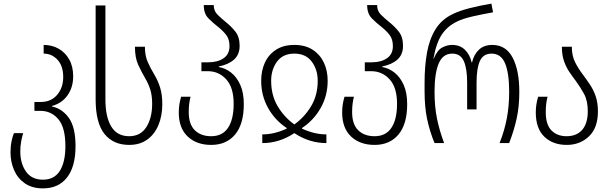

<svg xmlns="http://www.w3.org/2000/svg" viewBox="-20 -790 3368 1060"><path d="M217 250Q157 250 117 222Q77 194 57.5 148.5Q38 103 38 51Q38 17 44 -11Q50 -39 57 -55H108Q103 -40 97.5 -12.5Q92 15 92 49Q93 115 124.5 158.5Q156 202 217 202Q280 202 310.5 153Q341 104 341 17Q341 -86 302 -132Q263 -178 203 -178H170V-227H205Q262 -227 295.5 -266.5Q329 -306 329 -364Q329 -426 297.5 -460Q266 -494 221 -494V-542Q266 -542 303 -521.5Q340 -501 362 -462Q384 -423 384 -369Q384 -308 353 -264Q322 -220 267 -205V-202Q324 -190 360.5 -138.5Q397 -87 397 17Q397 130 350 190Q303 250 217 250Z M693 10Q605 10 556.5 -51Q508 -112 508 -242V-760H562V-241Q562 -144 594.5 -91Q627 -38 693 -38Q756 -38 788 -88.5Q820 -139 820 -217Q820 -263 809.5 -296Q799 -329 781 -359Q760 -395 742.5 -433.5Q725 -472 725 -532H780Q780 -483 795.5 -448Q811 -413 832 -378Q852 -345 864 -306.5Q876 -268 876 -215Q876 -150 854.5 -99Q833 -48 792.5 -19Q752 10 693 10Z M1146 10Q1065 10 1016 -36.5Q967 -83 967 -169Q967 -194 970.5 -215Q974 -236 980 -256H1032Q1027 -237 1024.5 -216.5Q1022 -196 1022 -171Q1022 -104 1055.5 -71Q1089 -38 1146 -38Q1208 -38 1239 -84.5Q1270 -131 1270 -217Q1270 -307 1229 -352Q1188 -397 1127 -397H1092V-446H1130Q1182 -446 1214.5 -468.5Q1247 -491 1247 -535Q1247 -574 1228.5 -597.5Q1210 -621 1186 -640Q1156 -663 1130.5 -689Q1105 -715 1105 -762H1160Q1160 -730 1180.5 -709.5Q1201 -689 1228 -667Q1256 -645 1279.5 -615.5Q1303 -586 1303 -537Q1303 -489 1272.5 -461.5Q1242 -434 1188 -423V-420Q1224 -414 1255.5 -389.5Q1287 -365 1306.5 -321.5Q1326 -278 1326 -215Q1326 -105 1278 -47.5Q1230 10 1146 10Z M1428 0V-48Q1495 -48 1563 -80V-83Q1498 -126 1460 -194Q1422 -262 1422 -344Q1422 -400 1442.5 -444.5Q1463 -489 1504 -515.5Q1545 -542 1605 -542Q1665 -542 1706 -515.5Q1747 -489 1768 -444.5Q1789 -400 1789 -344Q1789 -262 1750.5 -194Q1712 -126 1647 -83V-80Q1716 -48 1782 -48V0Q1688 0 1605 -55Q1522 0 1428 0ZM1605 -103Q1661 -143 1697.5 -203.5Q1734 -264 1734 -344Q1734 -406 1701 -450Q1668 -494 1605 -494Q1542 -494 1509.5 -450Q1477 -406 1477 -344Q1477 -264 1513 -203.5Q1549 -143 1605 -103Z M2048 10Q1967 10 1918 -36.5Q1869 -83 1869 -169Q1869 -194 1872.5 -215Q1876 -236 1882 -256H1934Q1929 -237 1926.5 -216.5Q1924 -196 1924 -171Q1924 -104 1957.5 -71Q1991 -38 2048 -38Q2110 -38 2141 -84.5Q2172 -131 2172 -217Q2172 -307 2131 -352Q2090 -397 2029 -397H1994V-446H2032Q2084 -446 2116.5 -468.5Q2149 -491 2149 -535Q2149 -574 2130.5 -597.5Q2112 -621 2088 -640Q2058 -663 2032.5 -689Q2007 -715 2007 -762H2062Q2062 -730 2082.5 -709.5Q2103 -689 2130 -667Q2158 -645 2181.5 -615.5Q2205 -586 2205 -537Q2205 -489 2174.5 -461.5Q2144 -434 2090 -423V-420Q2126 -414 2157.5 -389.5Q2189 -365 2208.5 -321.5Q2228 -278 2228 -215Q2228 -105 2180 -47.5Q2132 10 2048 10Z M2379 0Q2351 -69 2337.5 -135Q2324 -201 2324 -286V-334Q2324 -425 2337.5 -500Q2351 -575 2385 -629.5Q2419 -684 2481 -713Q2518 -731 2573 -745Q2628 -759 2693 -770L2702 -722Q2645 -712 2590 -699.5Q2535 -687 2503 -671Q2451 -646 2420 -600.5Q2389 -555 2373 -467H2375Q2394 -513 2421 -527.5Q2448 -542 2476 -542Q2519 -542 2546.5 -515.5Q2574 -489 2584 -445H2586Q2596 -489 2624 -515.5Q2652 -542 2698 -542Q2773 -542 2810 -472Q2847 -402 2847 -283Q2847 -202 2832.5 -136Q2818 -70 2791 0H2738Q2765 -68 2778 -136Q2791 -204 2791 -283Q2791 -386 2768.5 -440Q2746 -494 2694 -494Q2648 -494 2629.5 -453.5Q2611 -413 2611 -333V-186H2559V-333Q2559 -412 2540.5 -453Q2522 -494 2477 -494Q2425 -494 2402 -439.5Q2379 -385 2379 -283Q2379 -202 2392.5 -135.5Q2406 -69 2432 0Z M3109 10Q3032 10 2985 -35.5Q2938 -81 2938 -169Q2938 -194 2941.5 -215Q2945 -236 2951 -256H3003Q2998 -237 2995.5 -216.5Q2993 -196 2993 -171Q2993 -102 3024.5 -70Q3056 -38 3108 -38Q3164 -38 3194.5 -73.5Q3225 -109 3225 -176Q3225 -234 3204.5 -271.5Q3184 -309 3159 -343Q3140 -368 3122.5 -394Q3105 -420 3093.5 -453.5Q3082 -487 3082 -532H3137Q3137 -482 3155.5 -445.5Q3174 -409 3199 -377Q3219 -350 3238 -321.5Q3257 -293 3269 -257.5Q3281 -222 3281 -175Q3281 -84 3231.5 -37Q3182 10 3109 10Z"/></svg>

Font: Noto Sans Georgian Condensed Light
Style: Regular
Weight: 300
Width: 3
Designer: Monotype Design Team, Akaki Razmadze
Foundry: Google LLC
Version: Version 2.005; ttfautohint (v1.8.4.7-5d5b)